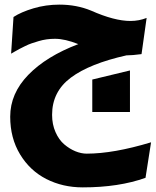

<svg xmlns="http://www.w3.org/2000/svg" viewBox="-20 -496 670 826"><path d="M27.8 -265.1 38.1 -422.9Q70.8 -444.3 124 -460.2Q177.2 -476.1 235.8 -476.1Q309.6 -476.1 372.1 -450.2Q472.2 -405.8 541 -405.8Q578.1 -405.8 610.8 -418.9L588.9 -263.2Q548.8 -257.8 523.9 -257.8Q365.2 -222.2 284.7 -161.9Q204.1 -101.6 204.1 -2Q204.1 39.1 218.8 72.3Q233.4 105.5 256.3 125Q279.3 144.5 304.4 154.8Q329.6 165 353 165Q468.3 165 629.9 116.2L606 269Q491.2 310.1 335.9 310.1Q250 310.1 179.4 274.2Q108.9 238.3 66.4 168.2Q23.9 98.1 23.9 5.9Q23.9 -93.8 101.6 -173.8Q179.2 -253.9 316.9 -306.2Q259.3 -329.1 216.8 -329.1Q198.7 -329.1 180.9 -326.7Q163.1 -324.2 146.2 -319.1Q129.4 -314 116.2 -309.6Q103 -305.2 87.4 -297.4Q71.8 -289.6 64 -285.6Q56.2 -281.7 43 -273.9Q29.8 -266.1 27.8 -265.1ZM377 -14.2V-153.8L539.1 -192.9V-14.2Z"/></svg>

Font: LT Superior Black
Style: Regular
Weight: 900
Designer: Daniel Lyons
Foundry: LyonsType
Version: Version 2.005